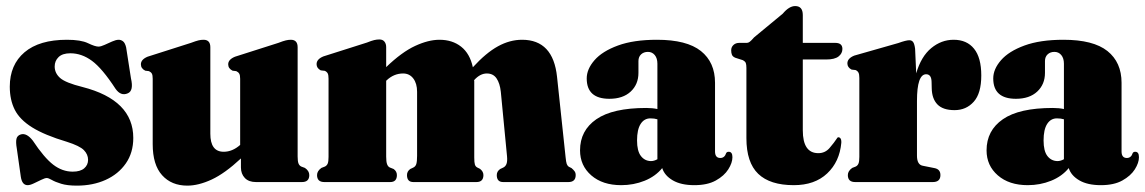

<svg xmlns="http://www.w3.org/2000/svg" viewBox="-20 -586 3686 618"><path d="M214 -33.5Q238.5 -33.5 251 -44.2Q263.5 -55 263.5 -71.5Q263.5 -89 250 -102.8Q236.5 -116.5 195.5 -129.5Q123.5 -151 83.5 -176Q43.5 -201 27.5 -232.8Q11.5 -264.5 11.5 -307Q11.5 -377.5 59 -417.8Q106.5 -458 195.5 -458Q240.5 -458 263.2 -447Q286 -436 297 -436Q304.5 -436 316.5 -441.5Q328.5 -447 341 -452.5Q353.5 -458 362 -458Q369.5 -458 376 -453Q382.5 -448 386 -433.5L401.5 -334Q411 -293.5 391 -285.5Q369 -276 352 -300Q309 -366 276 -390.2Q243 -414.5 206.5 -414.5Q181 -414.5 168.5 -402.2Q156 -390 156 -372Q156 -350.5 173.5 -335Q191 -319.5 245.5 -306Q409 -264 409 -142Q409 -94.5 385 -60Q361 -25.5 320 -7Q279 11.5 227.5 11.5Q196.5 11.5 177 5.5Q157.5 -0.5 146.8 -6.8Q136 -13 130.5 -13Q124.5 -13 112.8 -7.2Q101 -1.5 89 4.2Q77 10 69 10Q51 10 47 -17L34 -108.5Q30.5 -128.5 33 -139.2Q35.5 -150 47.5 -153.5Q66 -158.5 85.5 -133.5Q122 -78.5 151.2 -56Q180.5 -33.5 214 -33.5Z M471.5 -122V-332.5Q471.5 -344 468.8 -349Q466 -354 459.5 -357L447.5 -358.5Q433.5 -365.5 433.5 -379Q433.5 -394.5 455 -403.5L594.5 -448Q610.5 -454 618.8 -456Q627 -458 635 -458Q657 -458 657 -434V-155.5Q657 -97.5 700 -97.5Q728 -97.5 753 -119.5V-332.5Q753 -344 750 -349Q747 -354 740.5 -357L728.5 -358.5Q714.5 -365.5 714.5 -379Q714.5 -394.5 736.5 -403.5L876 -448Q891.5 -454 900 -456Q908.5 -458 916 -458Q938 -458 938 -434V-82.5Q938 -66.5 940.8 -59.8Q943.5 -53 949.5 -50L961.5 -45.5Q975.5 -36 975.5 -22.5Q975.5 0 952 0H804Q780.5 0 768 -13.2Q755.5 -26.5 755.5 -47V-76Q704 -28 661.5 -8.2Q619 11.5 583 11.5Q532 11.5 501.8 -22Q471.5 -55.5 471.5 -122Z M1223 -434.5V-370Q1273.5 -418.5 1316.2 -438.2Q1359 -458 1394.5 -458Q1436 -458 1464.2 -435.8Q1492.5 -413.5 1502 -369.5Q1544.5 -416 1582.8 -437Q1621 -458 1660.5 -458Q1760.5 -458 1773 -338.5L1800.5 -80Q1802 -64.5 1804.2 -58.2Q1806.5 -52 1811.5 -49L1819.5 -45Q1825.5 -40 1829.2 -35Q1833 -30 1833 -22.5Q1833 0 1809.5 0H1599.5Q1579 0 1579 -22.5Q1579 -34.5 1590 -42L1599.5 -46.5Q1607 -50 1610.2 -58.2Q1613.5 -66.5 1612 -83L1592 -290.5Q1589 -318 1578.2 -333.8Q1567.5 -349.5 1547 -349.5Q1525.5 -349.5 1506.5 -328.5L1506 -328Q1506.5 -326.5 1506.5 -324.5V-79Q1506.5 -63 1508.5 -56.5Q1510.5 -50 1516 -47L1525 -42.5Q1536 -34 1536 -22.5Q1536 0 1513.5 0H1310.5Q1290 0 1290 -22.5Q1290 -34.5 1300.5 -42L1310 -46.5Q1317.5 -50 1320 -58.2Q1322.5 -66.5 1322.5 -84.5V-290.5Q1322.5 -317.5 1310.2 -333.5Q1298 -349.5 1277.5 -349.5Q1247.5 -349.5 1224 -327L1223 -326V-82Q1223 -65.5 1225.8 -57.8Q1228.5 -50 1234.5 -47L1247 -42Q1257.5 -34.5 1257.5 -22.5Q1257.5 0 1236 0H1024Q1000.5 0 1000.5 -22.5Q1000.5 -35.5 1014.5 -45.5L1026 -50Q1032 -53 1034.8 -59.5Q1037.5 -66 1037.5 -81V-332.5Q1037.5 -344.5 1034.8 -349.8Q1032 -355 1025.5 -358L1012.5 -359.5Q999 -366.5 999 -379.5Q999 -395.5 1021 -404.5L1161 -449Q1176 -455 1184.5 -457Q1193 -459 1201 -459Q1212 -459 1217.5 -452Q1223 -445 1223 -434.5Z M1847 -102Q1847 -166 1899.5 -202.2Q1952 -238.5 2060 -238.5Q2080.5 -238.5 2096 -235V-381Q2096 -398.5 2087.5 -408.8Q2079 -419 2065.5 -419Q2052 -419 2043.5 -411Q2035 -403 2035 -389.5V-351.5Q2035 -314.5 2010 -291.2Q1985 -268 1941.5 -268Q1868.5 -268 1868.5 -333.5Q1868.5 -363.5 1893.5 -392.2Q1918.5 -421 1969 -439.5Q2019.5 -458 2094.5 -458Q2190.5 -458 2236 -421.8Q2281.5 -385.5 2281.5 -319.5V-98.5Q2281.5 -77.5 2298.5 -77.5Q2312.5 -77.5 2317.5 -93.5Q2320 -97.5 2325.5 -97.5Q2337.5 -97.5 2337.5 -80Q2337.5 -62 2324.2 -41Q2311 -20 2284 -5Q2257 10 2215 10Q2172 10 2145.5 -5.5Q2119 -21 2111.5 -45Q2090 -18.5 2054.8 -4.2Q2019.5 10 1979.5 10Q1919.5 10 1883.2 -21.5Q1847 -53 1847 -102ZM2030.5 -134Q2030.5 -100 2042.8 -84Q2055 -68 2075 -67.5Q2085.5 -67.5 2096 -73.5V-202Q2086.5 -205 2073.5 -205Q2053.5 -205 2042 -187Q2030.5 -169 2030.5 -134Z M2370.5 -392.5 2347 -400Q2338.5 -403.5 2336 -409.5Q2333.5 -415.5 2333.5 -424Q2333.5 -434.5 2340.8 -441.2Q2348 -448 2359.5 -448H2384Q2388.5 -448 2393.2 -451.5Q2398 -455 2407 -465.5L2499.5 -542Q2520 -566.5 2539.5 -566.5Q2564 -566.5 2564 -537.5V-448H2668.5Q2691.5 -448 2691.5 -428.5Q2691.5 -414 2679 -404.2Q2666.5 -394.5 2639 -394.5H2564V-166.5Q2564 -93 2614 -93Q2635.5 -93 2649.8 -109.2Q2664 -125.5 2676 -143.5Q2680.5 -145.5 2684.5 -141.5Q2688.5 -137.5 2688 -126.5Q2682.5 -65.5 2642.5 -27.8Q2602.5 10 2535 10Q2458.5 10 2420.5 -26.5Q2382.5 -63 2382.5 -141.5V-367.5Q2382.5 -378 2380.5 -383.2Q2378.5 -388.5 2370.5 -392.5Z M2925.5 -429 2929 -350Q2945 -404.5 2977.5 -431.2Q3010 -458 3049.5 -458Q3092 -458 3115.2 -429.2Q3138.5 -400.5 3138.5 -343Q3138.5 -285.5 3114.2 -258.5Q3090 -231.5 3052.5 -231.5Q3015 -231.5 2997.2 -250Q2979.5 -268.5 2979 -302.5L2978.5 -322.5Q2978 -347 2961 -347Q2931.5 -347 2931.5 -261V-85Q2931.5 -56 2950 -52.5L2987.5 -45Q3007 -41.5 3007 -22.5Q3007 0 2982.5 0H2732.5Q2709 0 2709 -22.5Q2709 -35.5 2723 -45.5L2734.5 -50Q2740.5 -53 2743.2 -59.5Q2746 -66 2746 -81V-335Q2746 -347 2743.2 -352.2Q2740.5 -357.5 2734 -360.5L2721 -362Q2707.5 -369 2707.5 -382Q2707.5 -398 2729.5 -407L2871.5 -447.5Q2896.5 -456.5 2907 -456.5Q2915 -456.5 2919.2 -450.5Q2923.5 -444.5 2925.5 -429Z M3155.5 -102Q3155.5 -166 3208 -202.2Q3260.5 -238.5 3368.5 -238.5Q3389 -238.5 3404.5 -235V-381Q3404.5 -398.5 3396 -408.8Q3387.5 -419 3374 -419Q3360.5 -419 3352 -411Q3343.5 -403 3343.5 -389.5V-351.5Q3343.5 -314.5 3318.5 -291.2Q3293.5 -268 3250 -268Q3177 -268 3177 -333.5Q3177 -363.5 3202 -392.2Q3227 -421 3277.5 -439.5Q3328 -458 3403 -458Q3499 -458 3544.5 -421.8Q3590 -385.5 3590 -319.5V-98.5Q3590 -77.5 3607 -77.5Q3621 -77.5 3626 -93.5Q3628.5 -97.5 3634 -97.5Q3646 -97.5 3646 -80Q3646 -62 3632.8 -41Q3619.5 -20 3592.5 -5Q3565.5 10 3523.5 10Q3480.5 10 3454 -5.5Q3427.5 -21 3420 -45Q3398.5 -18.5 3363.2 -4.2Q3328 10 3288 10Q3228 10 3191.8 -21.5Q3155.5 -53 3155.5 -102ZM3339 -134Q3339 -100 3351.2 -84Q3363.5 -68 3383.5 -67.5Q3394 -67.5 3404.5 -73.5V-202Q3395 -205 3382 -205Q3362 -205 3350.5 -187Q3339 -169 3339 -134Z"/></svg>

Font: Fraunces 144pt Soft Black
Style: Regular
Weight: 900
Version: Version 1.000;[b76b70a41]